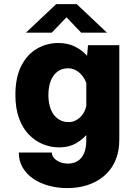

<svg xmlns="http://www.w3.org/2000/svg" viewBox="-20 -726 690 960"><path d="M316 214.5Q267.5 214.5 223.8 202.5Q180 190.5 146.5 167.8Q113 145 93.5 112Q74 79 74 36.5H239Q239 46.5 244.5 56.2Q250 66 260.5 74Q271 82 286 87Q301 92 320.5 92Q346.5 92 367.2 79.8Q388 67.5 399.8 41.2Q411.5 15 411.5 -26.5V-401.5L420 -500H576.5V-29Q576.5 21 563.2 60Q550 99 525.8 128Q501.5 157 469 176.2Q436.5 195.5 397.8 205Q359 214.5 316 214.5ZM276.5 11Q234 11 194.8 -5Q155.5 -21 124.2 -53.2Q93 -85.5 75 -134.8Q57 -184 57 -251Q57 -340 87 -397.8Q117 -455.5 165.8 -483.2Q214.5 -511 271.5 -511Q320.5 -511 358 -491.5Q395.5 -472 420.5 -441.2Q445.5 -410.5 458.5 -376.8Q471.5 -343 471.5 -314.5L417.5 -293.5Q413 -310.5 404.5 -327Q396 -343.5 383.5 -356.2Q371 -369 355 -376.8Q339 -384.5 320 -384.5Q290.5 -384.5 268.5 -368.8Q246.5 -353 234.2 -323Q222 -293 222 -251Q222 -208.5 234.5 -178.2Q247 -148 269.8 -131.8Q292.5 -115.5 323 -115.5Q342 -115.5 358.2 -123.8Q374.5 -132 387 -146.2Q399.5 -160.5 406.5 -179.2Q413.5 -198 414.5 -218.5L473.5 -198Q473.5 -169.5 461 -133.8Q448.5 -98 423.5 -65Q398.5 -32 361.8 -10.5Q325 11 276.5 11ZM109.5 -562.5 261 -705.5H363.5L515 -562.5H386L312.5 -639.5L238.5 -562.5Z"/></svg>

Font: Trispace Thin
Style: Bold
Weight: 700
Version: Version 1.210